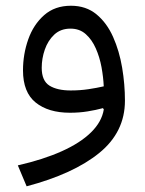

<svg xmlns="http://www.w3.org/2000/svg" viewBox="-20 -390 507 672"><path d="M343.3 -7Q336.2 36.4 298.6 73.3Q261 110.3 196.3 139.3Q131.6 168.4 42.4 188.8L73.2 262.1Q236.9 218.8 327.1 145.6Q417.3 72.5 417.3 -37.7Q417.3 -94.8 407.5 -153.2Q397.7 -211.6 375.8 -260.8Q353.9 -310 317.6 -339.9Q281.3 -369.9 228.3 -369.9Q171.8 -369.9 134.5 -337Q97.1 -304 78.8 -252.1Q60.5 -200.1 60.5 -143.6Q60.5 -66.9 104.8 -31.2Q149 4.6 224.9 4.6Q257.3 4.6 286.5 -0.1Q315.8 -4.8 340.3 -11.5ZM343.1 -87.8Q318.7 -82.2 289.4 -77.8Q260.2 -73.4 227.3 -73.4Q180.3 -73.4 153.1 -90.3Q126 -107.3 126 -152.8Q126 -185.2 136.9 -216.7Q147.9 -248.2 170.1 -269Q192.4 -289.8 226.7 -289.8Q258.6 -289.8 280.2 -270.5Q301.8 -251.3 315.3 -220.6Q328.8 -190 335.3 -154.9Q341.7 -119.7 343.1 -87.8Z"/></svg>

Font: Estedad VF
Style: Regular
Weight: 100
Designer: Amin Abedi
Version: Version 7.3